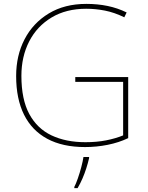

<svg xmlns="http://www.w3.org/2000/svg" viewBox="-20 -746 760 987"><path d="M367 -350H639V-36Q591 -13 533.5 -1.5Q476 10 417 10Q302 10 223 -32.5Q144 -75 103.5 -156.5Q63 -238 63 -355Q63 -461 106.5 -544.5Q150 -628 231 -677Q312 -726 424 -726Q481 -726 532.5 -715.5Q584 -705 631 -682L619 -657Q568 -682 519.5 -691.5Q471 -701 423 -701Q320 -701 245 -656Q170 -611 130 -533Q90 -455 90 -356Q90 -235 130.5 -160Q171 -85 245 -50Q319 -15 419 -15Q477 -15 525.5 -24.5Q574 -34 613 -50V-325H367ZM438 67Q432 93 423.5 119.5Q415 146 404 171.5Q393 197 379 221H362V215Q370 200 380 171.5Q390 143 398 112.5Q406 82 409 61H438Z"/></svg>

Font: Noto Sans Cham Thin
Style: Regular
Weight: 250
Version: Version 2.002